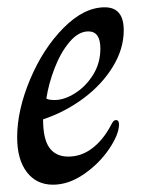

<svg xmlns="http://www.w3.org/2000/svg" viewBox="-20 -496 386 526"><path d="M27 -120Q27 -194 62.5 -278.5Q98 -363 154 -419.5Q210 -476 267 -476Q319 -476 319 -413Q319 -362 289 -313Q259 -264 208.5 -226.5Q158 -189 98 -169Q98 -115 115.5 -91Q133 -67 167 -67Q203 -67 233 -90Q263 -113 284 -153Q287 -159 290 -163Q293 -167 298 -167Q306 -167 306 -155Q306 -128 279 -88Q252 -48 210 -19Q168 10 125 10Q80 10 53.5 -24.5Q27 -59 27 -120ZM255 -363Q255 -410 222 -410Q195 -410 170.5 -381Q146 -352 129.5 -309Q113 -266 107 -226Q113 -222 130 -222Q156 -222 185.5 -240.5Q215 -259 235 -291Q255 -323 255 -363Z"/></svg>

Font: Charm
Style: Regular
Weight: 400
Designer: Katatrad Aksorn Co.,Ltd.
Foundry: Cadson Demak Co.,Ltd.
Version: Version 1.001